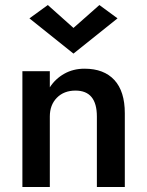

<svg xmlns="http://www.w3.org/2000/svg" viewBox="-20 -743 585 763"><path d="M272 -632 375 -723 447 -670 272 -530 97 -670 170 -723ZM365 -280Q365 -383 280 -383Q234 -383 206 -354.5Q178 -326 178 -280V0H69V-460H178V-396Q200 -430 235.5 -450Q271 -470 316 -470Q393 -470 434.5 -425Q476 -380 476 -293V0H365Z"/></svg>

Font: Jost* Medium
Style: Regular
Weight: 500
Version: Version 3.7